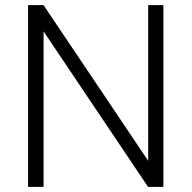

<svg xmlns="http://www.w3.org/2000/svg" viewBox="-20 -731 750 751"><path d="M619.1 0H559.1L150.4 -608.4V0H89.8V-710.9H150.4L559.6 -102.1V-710.9H619.1Z"/></svg>

Font: TypoPRO Roboto
Style: Regular
Weight: 300
Designer: Google
Version: Version 2.136; 2016